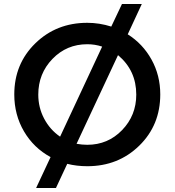

<svg xmlns="http://www.w3.org/2000/svg" viewBox="-20 -831 880 968"><path d="M788 -355Q788 -200 682 -96.5Q576 7 420 7Q367 7 319 -5L262 117H162L235 -39Q150 -85 101 -168.5Q52 -252 52 -355Q52 -509 158 -612.5Q264 -716 420 -716Q481 -716 541 -697L595 -811H695L624 -658Q700 -610 744 -530.5Q788 -451 788 -355ZM420 -608Q316 -608 244.5 -534Q173 -460 173 -354Q173 -289 202.5 -233Q232 -177 283 -142L495 -596Q459 -608 420 -608ZM667 -354Q667 -476 575 -553L366 -106Q394 -101 420 -101Q524 -101 595.5 -175Q667 -249 667 -354Z"/></svg>

Font: Montserrat Alternates
Style: Regular
Weight: 400
Designer: Julieta Ulanovsky
Foundry: Julieta Ulanovsky
Version: Version 2.001